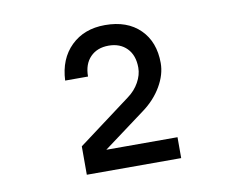

<svg xmlns="http://www.w3.org/2000/svg" viewBox="-56 -912 713 579"><g transform="rotate(-10 300.0 -622.5)"><path d="M166 -405V-492L328 -613Q350 -629 362.5 -651.5Q375 -674 375 -696Q375 -734 354 -755.5Q333 -777 298 -777Q263 -777 242 -755.5Q221 -734 221 -696H151Q154 -762 194 -801Q234 -840 298 -840Q366 -840 405 -801.5Q444 -763 444 -698Q444 -663 423 -627Q402 -591 365 -564L237 -469H455V-405Z"/></g></svg>

Font: JetBrains Mono Zero
Style: Regular-Zero
Weight: 400
Designer: Philipp Nurullin, Konstantin Bulenkov
Foundry: JetBrains
Version: Version 2.211